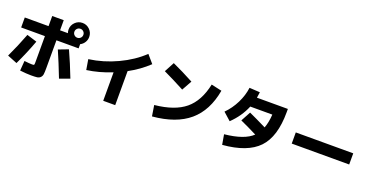

<svg xmlns="http://www.w3.org/2000/svg" viewBox="-31 -1703 5062 2619"><g transform="rotate(20 2500.0 -393.5)"><path d="M73 -650H418V-797H585V-650H699Q690 -674 690 -700Q690 -762 734 -806Q778 -850 840 -850Q902 -850 946 -806Q990 -762 990 -700Q990 -657 967.5 -621Q945 -585 907 -566V-505H585V-102Q585 -41 581 -12Q577 17 558 36Q539 55 510.5 59Q482 63 422 63Q357 63 261 52L272 -91Q352 -82 384 -82Q409 -82 413.5 -87.5Q418 -93 418 -123V-505H73ZM37 -84Q118 -255 188 -439L334 -394Q266 -208 179 -27ZM797 -25Q716 -234 646 -394L788 -448Q866 -278 943 -78ZM886 -654Q905 -673 905 -700Q905 -727 886 -746Q867 -765 840 -765Q813 -765 794 -746Q775 -727 775 -700Q775 -673 794 -654Q813 -635 840 -635Q867 -635 886 -654Z M1081 -412Q1292 -441 1490 -534Q1688 -627 1827 -760L1925 -646Q1799 -527 1641 -442V52H1467V-361Q1282 -287 1106 -263Z M2119 -615 2196 -760Q2342 -694 2508 -605L2427 -460Q2260 -549 2119 -615ZM2782 -662 2935 -628Q2882 -326 2693.5 -165.5Q2505 -5 2165 25L2140 -132Q2428 -161 2578.5 -285.5Q2729 -410 2782 -662Z M3197 62 3172 -83Q3457 -112 3573 -224Q3445 -289 3329 -341L3405 -482Q3511 -434 3660 -360Q3692 -444 3699 -560H3379Q3314 -402 3183 -276L3072 -375Q3157 -460 3212.5 -572Q3268 -684 3282 -797L3435 -788Q3430 -745 3423 -705H3872V-658Q3872 -301 3712.5 -134Q3553 33 3197 62Z M4083 -279V-441H4917V-279Z"/></g></svg>

Font: M PLUS 1p ExtraBold
Style: Regular
Weight: 800
Version: Version 1.062